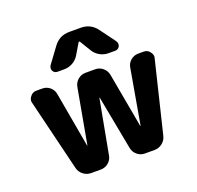

<svg xmlns="http://www.w3.org/2000/svg" viewBox="-132 -927 1076 1049"><g transform="rotate(-20 406.0 -403.0)"><path d="M412.1 -715.8Q411.1 -717.8 408.2 -717.8Q405.3 -717.8 404.3 -715.8L367.2 -653.3Q353.5 -629.9 330.1 -616.7Q306.6 -603.5 280.3 -603.5H241.2Q223.6 -603.5 214.8 -619.1Q211.9 -626 211.9 -632.8Q211.9 -641.6 217.8 -650.4L283.2 -739.3Q317.4 -786.1 375 -786.1H442.4Q500 -786.1 534.2 -739.3L599.6 -650.4Q605.5 -641.6 605.5 -632.8Q605.5 -626 602.5 -619.1Q593.8 -603.5 576.2 -603.5H537.1Q510.7 -603.5 487.3 -616.7Q463.9 -629.9 450.2 -653.3ZM409.2 -391.6Q409.2 -392.6 408.2 -392.6Q407.2 -392.6 407.2 -391.6L348.6 -77.1Q345.7 -60.5 335.9 -47.9Q326.2 -35.2 311.5 -27.8Q296.9 -20.5 280.3 -20.5H224.6Q199.2 -20.5 179.2 -36.1Q159.2 -51.8 153.3 -76.2L52.7 -490.2Q50.8 -496.1 50.8 -501Q50.8 -515.6 61.5 -528.3Q74.2 -545.9 96.7 -545.9H130.9Q156.2 -545.9 175.3 -529.8Q194.3 -513.7 198.2 -489.3L254.9 -169.9Q254.9 -168.9 255.9 -168.9Q256.8 -168.9 256.8 -169.9L314.5 -489.3Q319.3 -513.7 338.4 -529.8Q357.4 -545.9 382.8 -545.9H438.5Q463.9 -545.9 482.9 -529.8Q502 -513.7 506.8 -489.3L564.5 -170.9Q564.5 -169.9 565.4 -169.9Q566.4 -169.9 566.4 -170.9L622.1 -489.3Q626 -513.7 645 -529.8Q664.1 -545.9 689.5 -545.9H720.7Q743.2 -545.9 755.9 -528.3Q766.6 -515.6 766.6 -501Q766.6 -496.1 764.6 -490.2L664.1 -76.2Q658.2 -51.8 638.2 -36.1Q618.2 -20.5 592.8 -20.5H537.1Q511.7 -20.5 492.7 -36.6Q473.6 -52.7 468.8 -77.1Z"/></g></svg>

Font: Gen Jyuu Gothic P Bold
Style: Bold
Weight: 700
Designer: [Source Han Sans]
Ryoko NISHIZUKA  (kana & ideographs); Paul D. Hunt (Latin, Greek & Cyrillic); Wenlong ZHANG  (bopomofo
Version: Version 1.002.20150607